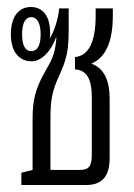

<svg xmlns="http://www.w3.org/2000/svg" viewBox="-20 -528 383 548"><path d="M41 0H226C272 0 293 -25 293 -78V-246C293 -297 278 -332 242 -346V-347C281 -364 302 -408 302 -483V-504H253V-483C253 -408 233 -369 194 -365V-330C228 -328 242 -302 242 -250V-86C242 -54 234 -43 208 -43H124V-188C124 -241 128 -267 149 -312C172 -363 176 -386 176 -448V-504H149C145 -469 135 -440 122 -418C123 -424 123 -429 123 -435C123 -481 103 -508 68 -508C33 -508 11 -480 11 -430C11 -382 33 -353 71 -353C97 -353 125 -380 140 -421L141 -420C137 -379 133 -365 111 -328C82 -277 73 -246 73 -187V-43L41 -35ZM69 -382C52 -382 43 -399 43 -430C43 -461 52 -479 69 -479C87 -479 96 -460 96 -430C96 -399 87 -382 69 -382Z"/></svg>

Font: Noto Sans Thai Looped UI Condensed Light
Style: Regular
Weight: 300
Width: 3
Designer: Cadson Demak Team
Foundry: Cadson Demak Co., Ltd.
Version: Version 1.000